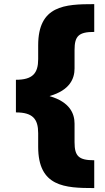

<svg xmlns="http://www.w3.org/2000/svg" viewBox="-20 -785 516 948"><path d="M58.6 -391.1V-230C141.1 -230 168.5 -198.2 168.5 -127.4V-60.1C168.5 137.2 299.8 143.6 445.3 143.6V6.3C368.7 6.3 348.1 -13.7 348.1 -83V-174.3C348.1 -224.6 324.7 -281.2 225.6 -310.1V-311C324.7 -339.8 348.1 -396.5 348.1 -446.8V-538.1C348.1 -607.4 368.7 -627.4 445.3 -627.4V-764.6C299.8 -764.6 168.5 -758.3 168.5 -561V-493.2C168.5 -422.9 141.1 -391.1 58.6 -391.1Z"/></svg>

Font: Raveo Display Display ExtraBold
Style: Regular
Weight: 800
Designer: Jakub Foglar, Rasmus Andersson (Inter)
Foundry: Jakubfoglar.com
Version: Version 1.100;Glyphs 3.2.3 (3260)